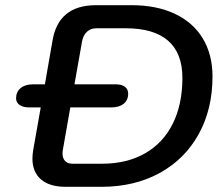

<svg xmlns="http://www.w3.org/2000/svg" viewBox="-20 -720 858 740"><path d="M105 -109Q105 -124 108 -142L137 -306H92Q69 -306 55.5 -315.5Q42 -325 42 -341Q42 -366 59.5 -380.5Q77 -395 107 -395H153L182 -561Q204 -700 350 -700H487Q583 -700 653.5 -667Q724 -634 761.5 -572Q799 -510 799 -425Q799 -299 745.5 -202.5Q692 -106 595 -53Q498 0 371 0H233Q171 0 138 -28.5Q105 -57 105 -109ZM373 -89Q469 -89 539 -129Q609 -169 646 -243.5Q683 -318 683 -420Q683 -515 628 -563Q573 -611 465 -611H351Q329 -611 314.5 -597Q300 -583 296 -559L267 -395H425Q449 -395 461.5 -385.5Q474 -376 474 -359Q474 -334 456.5 -320Q439 -306 409 -306H251L222 -141Q221 -136 221 -128Q221 -110 231 -99.5Q241 -89 259 -89Z"/></svg>

Font: Kodchasan SemiBold
Style: Italic
Weight: 600
Italic angle: -10°
Version: Version 1.000; ttfautohint (v1.6)